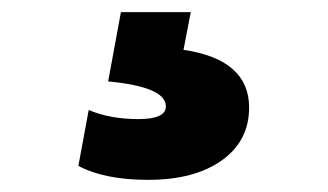

<svg xmlns="http://www.w3.org/2000/svg" viewBox="-20 -38 540 316"><path d="M224 258Q152 258 109 235L126 143Q161 158 208 158Q253 158 253 137Q253 105 158 96L179 -18H294L282 44Q390 60 390 139Q390 194 345 226Q300 258 224 258Z"/></svg>

Font: Cantarell Extra Bold
Style: Regular
Weight: 800
Designer: Dave Crossland, Nikolaus Waxweiler, Florian Fecher, Jacques Le Bailly, Eben Sorkin, Alexei Vanyashin, Alexios Zavras, Em
Version: Version 0.303